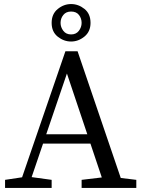

<svg xmlns="http://www.w3.org/2000/svg" viewBox="-20 -928 703 948"><path d="M331 -723Q295 -723 265 -747Q235 -771 235 -815Q235 -859 265 -883.5Q295 -908 331 -908Q367 -908 397 -884Q427 -860 427 -815Q427 -772 397 -747.5Q367 -723 331 -723ZM331 -758Q356 -758 369.5 -776Q383 -794 383 -815Q383 -837 370 -854Q357 -871 331 -871Q306 -871 292.5 -854Q279 -837 279 -815Q279 -794 292.5 -776Q306 -758 331 -758ZM5 0V-40L105 -55H125L235 -40V0ZM71 0 303 -675H363L593 0H500L299 -599H322L118 0ZM170 -219 186 -265H456L472 -219ZM383 0V-40L509 -55H529L653 -40V0Z"/></svg>

Font: Adobe Variable Font Prototype
Style: Regular
Weight: 389
Designer: Frank Grießhammer
Foundry: Adobe
Version: Version 1.004;hotconv 1.0.113;makeotfexe 2.5.65598